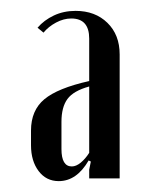

<svg xmlns="http://www.w3.org/2000/svg" viewBox="-20 -725 264 353"><path d="M37 -458V-485Q37 -522 61.5 -542.5Q86 -563 144 -576V-654Q144 -691 111 -691Q97 -691 83 -683.5Q69 -676 60 -665L49 -674Q61 -688 79 -696.5Q97 -705 119 -705Q155 -705 177.5 -683Q200 -661 200 -625V-397H144V-413L147 -428L143 -430Q121 -392 88 -392Q65 -392 51 -410.5Q37 -429 37 -458ZM144 -444V-566Q115 -558 104 -543Q93 -528 93 -501V-451Q93 -419 112 -419Q120 -419 128.5 -426Q137 -433 144 -444Z"/></svg>

Font: Moniqa Narrow Heading
Style: Bold
Weight: 700
Width: 4
Designer: Rajesh Rajput
Foundry: Rajesh Rajput
Version: Version 1.000